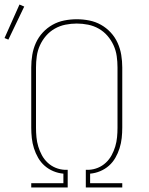

<svg xmlns="http://www.w3.org/2000/svg" viewBox="-39 -828 659 848"><path d="M99 0V-19H241V-61Q218 -63 196.5 -72Q175 -81 158 -96Q141 -111 129.5 -131Q118 -151 111 -173Q104 -195 101.5 -218Q99 -241 99 -264V-530Q99 -558 103.5 -585.5Q108 -613 119.5 -638.5Q131 -664 150 -684.5Q169 -705 193 -718.5Q217 -732 244.5 -737.5Q272 -743 300 -743Q328 -743 355.5 -737.5Q383 -732 407 -718.5Q431 -705 450 -684.5Q469 -664 480.5 -638.5Q492 -613 496.5 -585.5Q501 -558 501 -530V-264Q501 -241 498.5 -218Q496 -195 489 -173Q482 -151 470.5 -131Q459 -111 442 -96Q425 -81 403.5 -72Q382 -63 359 -61V-19H501V0H340V-78H353Q374 -79 393.5 -87Q413 -95 428.5 -109.5Q444 -124 454 -142.5Q464 -161 470 -181Q476 -201 478 -222Q480 -243 480 -264V-530Q480 -555 476.5 -580Q473 -605 462.5 -628Q452 -651 435.5 -670Q419 -689 397 -701.5Q375 -714 350 -719Q325 -724 300 -724Q275 -724 250 -719Q225 -714 203 -701.5Q181 -689 164.5 -670Q148 -651 137.5 -628Q127 -605 123.5 -580Q120 -555 120 -530V-264Q120 -243 122 -222Q124 -201 130 -181Q136 -161 146 -142.5Q156 -124 171.5 -109.5Q187 -95 206.5 -87Q226 -79 247 -78H260V0ZM-2 -653 -19 -660 47 -808 68 -799Z"/></svg>

Font: Iosevka SS04 Thin Extended
Style: Regular
Weight: 100
Width: 7
Monospace: yes
Designer: Belleve Invis
Foundry: Belleve Invis
Version: Version 19.0.0; ttfautohint (v1.8.4)